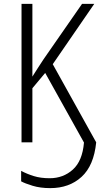

<svg xmlns="http://www.w3.org/2000/svg" viewBox="-20 -734 516 990"><path d="M239 236Q188 236 148.5 224Q109 212 89 201V147Q119 163 154.5 174Q190 185 236 185Q306 185 355.5 140.5Q405 96 413 1L213 -358L147 -279V0H91V-714H147V-339Q158 -357 173 -380Q188 -403 205 -429L403 -714H466L252 -403L476 0Q464 120 400.5 178Q337 236 239 236Z"/></svg>

Font: Noto Sans Condensed Light
Style: Regular
Weight: 300
Width: 3
Designer: Monotype Design Team
Foundry: Monotype Imaging Inc.
Version: Version 2.013; ttfautohint (v1.8.4.7-5d5b)